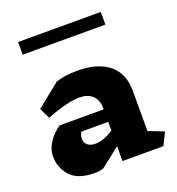

<svg xmlns="http://www.w3.org/2000/svg" viewBox="-145 -927 969 1054"><g transform="rotate(-20 339.0 -400.0)"><path d="M633 0H394V-87L281 2Q261 10 231 10Q132 10 88 -38.5Q44 -87 44 -155Q44 -194 68 -232Q92 -270 136 -302H394V-306Q394 -358 365.5 -383.5Q337 -409 290 -409Q221 -409 97 -361L67 -423L205 -534Q258 -551 330 -551Q448 -551 513.5 -498Q579 -445 579 -344V-108L669 -73ZM394 -178V-229H237Q226 -211 226 -190Q226 -167 242.5 -153.5Q259 -140 288 -140Q335 -140 394 -178ZM79 -810H562V-736H79Z"/></g></svg>

Font: Inknut Antiqua ExtraBold
Style: Regular
Weight: 800
Designer: Claus Eggers Sørensen
Foundry: Claus Eggers Sørensen
Version: Version 1.003; ttfautohint (v1.8.2) -l 8 -r 50 -G 200 -x 14 